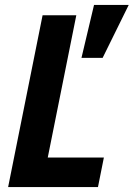

<svg xmlns="http://www.w3.org/2000/svg" viewBox="-20 -760 543 780"><path d="M13 0 153 -698H290L174 -120H402L378 0ZM397 -525H311L362 -740H503Z"/></svg>

Font: IBM Plex Sans Cond
Style: Bold Italic
Weight: 700
Width: 3
Italic angle: -11°
Designer: Mike Abbink, Paul van der Laan, Pieter van Rosmalen
Foundry: Bold Monday
Version: Version 1.3